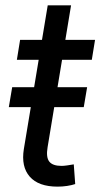

<svg xmlns="http://www.w3.org/2000/svg" viewBox="-20 -696 378 723"><path d="M308.1 -367.7 295.4 -292.5H13.2L25.9 -367.7ZM337.9 -545.9 325.7 -470.7H43.5L55.7 -545.9ZM159.7 -675.8H247.6L159.2 -141.6Q152.8 -104 165.5 -87.6Q178.2 -71.3 211.9 -71.3Q220.2 -71.3 233.4 -73.2Q246.6 -75.2 257.8 -77.1L263.2 -2.9Q250 1.5 232.4 4.2Q214.8 6.8 196.8 6.8Q125 6.8 92 -30.8Q59.1 -68.4 69.8 -134.8Z"/></svg>

Font: Inter
Style: Italic
Weight: 400
Italic angle: -9.3988°
Designer: Rasmus Andersson
Foundry: rsms
Version: Version 4.001;git-66647c0bb